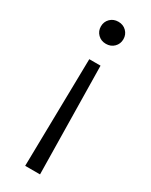

<svg xmlns="http://www.w3.org/2000/svg" viewBox="-186 -506 618 784"><g transform="rotate(30 123.0 -114.0)"><path d="M70 -412Q70 -434 85 -449Q100 -464 123 -464Q146 -464 161 -449Q176 -434 176 -412Q176 -390 161 -375Q146 -360 123 -360Q100 -360 85 -375Q70 -390 70 -412ZM96 -272H149L157 236H87Z"/></g></svg>

Font: Niramit Light
Style: Regular
Weight: 300
Designer: Katatrad Aksorn Co.,Ltd.
Foundry: Cadson Demak Co.,Ltd.
Version: Version 1.000; ttfautohint (v1.6)